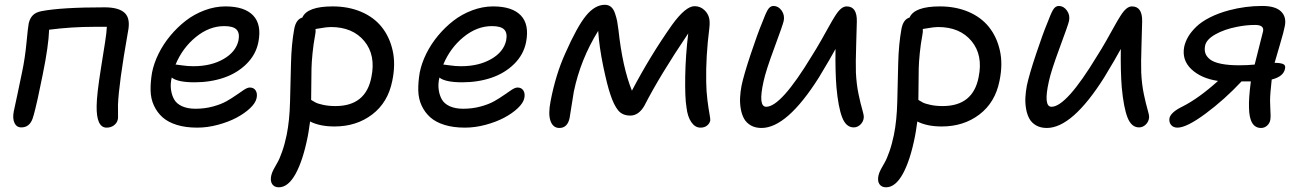

<svg xmlns="http://www.w3.org/2000/svg" viewBox="-20 -528 5486 809"><path d="M429.2 9.8Q385.7 9.8 387.2 -82Q387.7 -129.9 405.3 -240.2Q422.9 -350.6 422.9 -351.1Q429.2 -391.6 430.2 -415H377Q280.8 -415 187 -402.8Q184.6 -334.5 160.2 -214.8Q158.2 -205.1 150.6 -168.5Q143.1 -131.8 138.9 -112.5Q134.8 -93.3 128.4 -67.6Q122.1 -42 117.2 -27.8Q104 8.8 69.8 8.8Q49.8 8.8 41 -10Q32.2 -28.8 38.1 -59.1Q39.1 -63.5 53.2 -129.2Q67.4 -194.8 73.2 -225.1Q85.4 -282.7 91.6 -347.9Q97.7 -413.1 101.1 -430.2Q106.4 -452.1 119.1 -464.4Q131.8 -476.6 154.8 -481Q237.8 -497.1 420.9 -497.1Q481 -497.1 505.9 -473.1Q530.8 -449.2 519 -393.1Q480.5 -175.3 477.1 -85.9Q476.6 -78.6 477.3 -53Q478 -27.3 476.1 -23.9Q473.1 -9.8 460.2 0Q447.3 9.8 429.2 9.8Z M811 9.8Q762.2 9.8 725.1 -1.7Q688 -13.2 665 -33.7Q642.1 -54.2 628.7 -83Q615.2 -111.8 614.5 -147Q613.8 -182.1 620.6 -222.2Q628.4 -261.7 648.2 -301.8Q668 -341.8 697.5 -377.4Q727.1 -413.1 762.7 -440.7Q798.3 -468.3 842 -484.6Q885.7 -501 929.7 -501Q1010.3 -501 1046.6 -462.9Q1083 -424.8 1068.8 -351.1Q1058.6 -298.3 1019 -259Q979.5 -219.7 922.9 -200.4Q866.2 -181.2 799.8 -181.2Q728.5 -181.2 703.6 -201.2Q697.3 -174.8 700.4 -150.9Q703.6 -127 713.9 -108.9Q724.1 -90.8 747.3 -80.3Q770.5 -69.8 803.7 -69.8Q842.3 -69.8 876.7 -79.1Q911.1 -88.4 934.1 -101.3Q957 -114.3 975.6 -127.4Q994.1 -140.6 1008.5 -149.9Q1022.9 -159.2 1032.7 -159.2Q1049.8 -159.2 1057.6 -146.2Q1065.4 -133.3 1061 -113.8Q1056.6 -93.8 1033.7 -72Q1010.7 -50.3 976.8 -32.2Q942.9 -14.2 898.4 -2.2Q854 9.8 811 9.8ZM721.7 -255.9Q726.1 -255.9 748.5 -252.4Q771 -249 794.9 -249Q869.1 -249 921.6 -279.1Q974.1 -309.1 984.9 -357.9Q990.7 -388.7 976.8 -403.3Q962.9 -418 924.8 -418Q861.8 -418 805.4 -372.1Q749 -326.2 719.7 -255.9Z M1389.6 4.9Q1327.6 4.9 1286.6 -16.1Q1278.8 38.1 1276.9 45.9Q1256.8 147.5 1225.6 204.3Q1194.3 261.2 1154.8 261.2Q1136.2 261.2 1127.2 248.3Q1118.2 235.4 1122.6 212.9Q1125 200.7 1132.8 185.8Q1140.6 170.9 1149.2 156.5Q1157.7 142.1 1168.7 111.1Q1179.7 80.1 1188 40Q1200.2 -20.5 1202.1 -99.6Q1204.1 -178.7 1206.1 -260.3Q1208 -341.8 1219.7 -405.8Q1227.1 -446.3 1253.9 -454.1Q1274.4 -501 1381.8 -501Q1448.2 -501 1501.7 -478.3Q1555.2 -455.6 1588.4 -414.1Q1621.6 -372.6 1634.5 -314.9Q1647.5 -257.3 1632.8 -187Q1614.7 -96.2 1548.3 -45.7Q1481.9 4.9 1389.6 4.9ZM1307.6 -378.9Q1300.8 -343.3 1296.9 -304Q1293 -264.6 1292.5 -239.3Q1292 -213.9 1291.7 -169.7Q1291.5 -125.5 1291 -106.9Q1305.2 -98.6 1311.3 -95.2Q1317.4 -91.8 1340.6 -86.4Q1363.8 -81.1 1393.6 -81.1Q1521.5 -81.1 1544.9 -203.1Q1564 -295.9 1514.9 -355Q1465.8 -414.1 1374 -414.1Q1364.7 -414.1 1354 -412.8Q1343.3 -411.6 1328.9 -408.9Q1314.5 -406.2 1309.6 -405.8Q1311 -395 1307.6 -378.9Z M1939 9.8Q1890.1 9.8 1853 -1.7Q1815.9 -13.2 1793 -33.7Q1770 -54.2 1756.6 -83Q1743.2 -111.8 1742.4 -147Q1741.7 -182.1 1748.5 -222.2Q1756.3 -261.7 1776.1 -301.8Q1795.9 -341.8 1825.4 -377.4Q1855 -413.1 1890.6 -440.7Q1926.3 -468.3 1970 -484.6Q2013.7 -501 2057.6 -501Q2138.2 -501 2174.6 -462.9Q2210.9 -424.8 2196.8 -351.1Q2186.5 -298.3 2147 -259Q2107.4 -219.7 2050.8 -200.4Q1994.1 -181.2 1927.7 -181.2Q1856.4 -181.2 1831.5 -201.2Q1825.2 -174.8 1828.4 -150.9Q1831.5 -127 1841.8 -108.9Q1852.1 -90.8 1875.2 -80.3Q1898.4 -69.8 1931.6 -69.8Q1970.2 -69.8 2004.6 -79.1Q2039.1 -88.4 2062 -101.3Q2085 -114.3 2103.5 -127.4Q2122.1 -140.6 2136.5 -149.9Q2150.9 -159.2 2160.6 -159.2Q2177.7 -159.2 2185.5 -146.2Q2193.4 -133.3 2189 -113.8Q2184.6 -93.8 2161.6 -72Q2138.7 -50.3 2104.7 -32.2Q2070.8 -14.2 2026.4 -2.2Q1981.9 9.8 1939 9.8ZM1849.6 -255.9Q1854 -255.9 1876.5 -252.4Q1898.9 -249 1922.9 -249Q1997.1 -249 2049.6 -279.1Q2102.1 -309.1 2112.8 -357.9Q2118.7 -388.7 2104.7 -403.3Q2090.8 -418 2052.7 -418Q1989.7 -418 1933.3 -372.1Q1877 -326.2 1847.7 -255.9Z M2336.9 11.2Q2310.5 11.2 2299.8 -17.8Q2289.1 -46.9 2299.8 -101.1Q2321.3 -213.9 2361.8 -303.2Q2411.6 -416 2449.2 -461.9Q2486.8 -507.8 2528.8 -507.8Q2543.9 -507.8 2554.7 -498.8Q2565.4 -489.7 2571.5 -471.4Q2577.6 -453.1 2580.3 -439.2Q2583 -425.3 2585.9 -401.9Q2603 -243.7 2642.6 -146Q2720.7 -294.4 2811.5 -422.9Q2868.7 -502 2906.7 -502Q2931.6 -502 2949.7 -483.9Q2961.9 -471.7 2967 -455.3Q2972.2 -439 2968.8 -409.2Q2953.6 -289.6 2955.6 -183.1Q2956.1 -143.1 2960.9 -105.2Q2965.8 -67.4 2969.7 -46.6Q2973.6 -25.9 2972.7 -20Q2969.7 -6.8 2958.7 1.5Q2947.8 9.8 2931.6 9.8Q2908.7 9.8 2892.8 -13.4Q2877 -36.6 2872.6 -75.2Q2865.7 -116.2 2867.2 -205.8Q2868.7 -295.4 2879.9 -387.2Q2760.3 -210 2694.8 -82Q2670.9 -41 2635.7 -41Q2602.5 -41 2584.5 -63.2Q2566.4 -85.4 2551.8 -129.9Q2538.6 -168 2521.7 -249Q2504.9 -330.1 2500.5 -397.9Q2425.8 -277.3 2397.9 -142.1Q2392.6 -112.8 2387 -74.5Q2381.3 -36.1 2379.9 -29.8Q2370.6 11.2 2336.9 11.2Z M3188.5 11.2Q3162.6 11.2 3143.8 0.5Q3125 -10.3 3115.2 -27.8Q3105.5 -45.4 3101.3 -69.1Q3097.2 -92.8 3098.4 -116.9Q3099.6 -141.1 3104.5 -167Q3114.3 -213.4 3143.3 -300.3Q3172.4 -387.2 3190.4 -430.2Q3205.6 -470.7 3215.1 -486.8Q3224.6 -502.9 3239.3 -502.9Q3259.3 -502.9 3273.2 -483.9Q3287.1 -464.8 3282.2 -439.9Q3278.8 -423.8 3242.7 -326.4Q3206.5 -229 3197.3 -185.1Q3173.3 -78.1 3208.5 -78.1Q3271 -78.1 3400.4 -292Q3419.4 -321.8 3439.9 -357.9Q3460.4 -394 3472.9 -416.7Q3485.4 -439.5 3498.5 -460.4Q3511.7 -481.4 3523.4 -491.2Q3535.2 -501 3547.4 -501Q3591.8 -501 3590.3 -437Q3590.3 -421.9 3587.6 -341.3Q3585 -260.7 3586.4 -222.2Q3588.9 -171.9 3597.7 -130.4Q3606.4 -88.9 3613.3 -66.2Q3620.1 -43.5 3619.6 -33.2Q3618.2 -15.6 3605.7 -3.4Q3593.3 8.8 3577.1 8.8Q3544.9 8.8 3528.6 -33.2Q3512.2 -75.2 3504.4 -160.2Q3499 -228.5 3500.5 -321.8Q3481 -285.2 3430.2 -201.2Q3295.9 11.2 3188.5 11.2Z M3948.2 4.9Q3886.2 4.9 3845.2 -16.1Q3837.4 38.1 3835.4 45.9Q3815.4 147.5 3784.2 204.3Q3752.9 261.2 3713.4 261.2Q3694.8 261.2 3685.8 248.3Q3676.8 235.4 3681.2 212.9Q3683.6 200.7 3691.4 185.8Q3699.2 170.9 3707.8 156.5Q3716.3 142.1 3727.3 111.1Q3738.3 80.1 3746.6 40Q3758.8 -20.5 3760.7 -99.6Q3762.7 -178.7 3764.6 -260.3Q3766.6 -341.8 3778.3 -405.8Q3785.6 -446.3 3812.5 -454.1Q3833 -501 3940.4 -501Q4006.8 -501 4060.3 -478.3Q4113.8 -455.6 4147 -414.1Q4180.2 -372.6 4193.1 -314.9Q4206.1 -257.3 4191.4 -187Q4173.3 -96.2 4106.9 -45.7Q4040.5 4.9 3948.2 4.9ZM3866.2 -378.9Q3859.4 -343.3 3855.5 -304Q3851.6 -264.6 3851.1 -239.3Q3850.6 -213.9 3850.3 -169.7Q3850.1 -125.5 3849.6 -106.9Q3863.8 -98.6 3869.9 -95.2Q3876 -91.8 3899.2 -86.4Q3922.4 -81.1 3952.1 -81.1Q4080.1 -81.1 4103.5 -203.1Q4122.6 -295.9 4073.5 -355Q4024.4 -414.1 3932.6 -414.1Q3923.3 -414.1 3912.6 -412.8Q3901.9 -411.6 3887.5 -408.9Q3873 -406.2 3868.2 -405.8Q3869.6 -395 3866.2 -378.9Z M4390.6 11.2Q4364.7 11.2 4345.9 0.5Q4327.1 -10.3 4317.4 -27.8Q4307.6 -45.4 4303.5 -69.1Q4299.3 -92.8 4300.5 -116.9Q4301.8 -141.1 4306.6 -167Q4316.4 -213.4 4345.5 -300.3Q4374.5 -387.2 4392.6 -430.2Q4407.7 -470.7 4417.2 -486.8Q4426.8 -502.9 4441.4 -502.9Q4461.4 -502.9 4475.3 -483.9Q4489.3 -464.8 4484.4 -439.9Q4481 -423.8 4444.8 -326.4Q4408.7 -229 4399.4 -185.1Q4375.5 -78.1 4410.6 -78.1Q4473.1 -78.1 4602.5 -292Q4621.6 -321.8 4642.1 -357.9Q4662.6 -394 4675 -416.7Q4687.5 -439.5 4700.7 -460.4Q4713.9 -481.4 4725.6 -491.2Q4737.3 -501 4749.5 -501Q4793.9 -501 4792.5 -437Q4792.5 -421.9 4789.8 -341.3Q4787.1 -260.7 4788.6 -222.2Q4791 -171.9 4799.8 -130.4Q4808.6 -88.9 4815.4 -66.2Q4822.3 -43.5 4821.8 -33.2Q4820.3 -15.6 4807.9 -3.4Q4795.4 8.8 4779.3 8.8Q4747.1 8.8 4730.7 -33.2Q4714.4 -75.2 4706.5 -160.2Q4701.2 -228.5 4702.6 -321.8Q4683.1 -285.2 4632.3 -201.2Q4498 11.2 4390.6 11.2Z M4941.4 9.8Q4923.3 9.8 4914.1 -2Q4904.8 -13.7 4907.7 -30.8Q4914.1 -55.7 4962.4 -79.1Q5030.3 -113.3 5112.3 -187Q5041.5 -197.3 5000.2 -236.1Q4959 -274.9 4969.7 -331.1Q4974.6 -353 4986.8 -373.8Q4999 -394.5 5020.8 -415.5Q5042.5 -436.5 5078.1 -454.6Q5113.8 -472.7 5159.7 -484.9Q5228 -502.9 5298.3 -502.9Q5354 -502.9 5377.7 -479.7Q5401.4 -456.5 5393.6 -418Q5389.6 -395.5 5372.3 -337.6Q5355 -279.8 5350.6 -263.2Q5374.5 -263.2 5386.2 -258.3Q5397.9 -253.4 5394.5 -238.8Q5388.7 -205.6 5338.4 -192.9Q5331.5 -132.8 5331.5 -103Q5331.5 -92.3 5332.5 -72Q5333.5 -51.8 5333.7 -42.7Q5334 -33.7 5332.5 -22.9Q5330.1 -8.8 5319.1 1.2Q5308.1 11.2 5293.5 11.2Q5244.1 11.2 5242.7 -74.2Q5241.2 -113.8 5250.5 -185.1H5211.4Q5139.6 -108.4 5059.8 -49.3Q4980 9.8 4941.4 9.8ZM5057.6 -335Q5054.2 -316.9 5059.1 -303Q5064 -289.1 5079.1 -277.3Q5094.2 -265.6 5125 -259.3Q5155.8 -252.9 5200.7 -252.9Q5235.4 -252.9 5266.6 -255.9Q5299.8 -386.2 5302.2 -397Q5306.6 -422.9 5268.6 -422.9Q5231 -422.9 5192.4 -415Q5139.2 -404.8 5100.8 -383.1Q5062.5 -361.3 5057.6 -335Z"/></svg>

Font: Shantell Sans Normal
Style: Italic
Weight: 400
Italic angle: -11.31°
Designer: Stephen Nixon, Anya Danilova, Shantell Martin
Foundry: Arrow Type
Version: Version 1.006;[559af2be0]